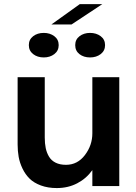

<svg xmlns="http://www.w3.org/2000/svg" viewBox="-20 -907 662 936"><path d="M230.5 -787.6 368.7 -886.7H478.5L328.6 -787.6ZM193.4 -627Q162.6 -627 141.6 -643.3Q120.6 -659.7 120.6 -687Q120.6 -714.4 141.6 -730.5Q162.6 -746.6 193.4 -746.6Q223.6 -746.6 244.9 -730.5Q266.1 -714.4 266.1 -687Q266.1 -659.7 244.9 -643.3Q223.6 -627 193.4 -627ZM346.7 -687Q346.7 -714.4 367.7 -730.5Q388.7 -746.6 418.9 -746.6Q449.7 -746.6 470.9 -730.5Q492.2 -714.4 492.2 -687Q492.2 -659.7 470.9 -643.3Q449.7 -627 418.9 -627Q388.2 -627 367.4 -643.1Q346.7 -659.2 346.7 -687ZM256.8 9.8Q213.4 9.8 179.2 -2.9Q145 -15.6 124.3 -36.1Q103.5 -56.6 89.8 -85Q76.2 -113.3 71 -142.1Q65.9 -170.9 65.9 -202.6V-530.8H198.2V-236.3Q198.2 -207.5 202.9 -185.1Q207.5 -162.6 218.8 -143.6Q230 -124.5 251 -114Q272 -103.5 301.8 -103.5Q357.9 -103.5 394 -151.1Q430.2 -198.7 430.2 -257.3V-530.8H561.5V0H430.2V-77.6Q400.9 -36.6 356.4 -13.4Q312 9.8 256.8 9.8Z"/></svg>

Font: Epilogue SemiBold
Style: Regular
Weight: 600
Designer: Tyler Finck
Foundry: Etcetera Type Co
Version: Version 2.112